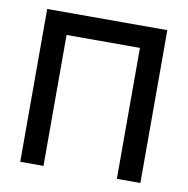

<svg xmlns="http://www.w3.org/2000/svg" viewBox="-66 -603 652 667"><g transform="rotate(10 260.0 -269.5)"><path d="M47.9 0V-539.1H471.7V0H388.7V-461.9H129.9V0Z"/></g></svg>

Font: Inter Display V
Style: Regular
Weight: 400
Designer: Rasmus Andersson
Foundry: rsms
Version: Version 3.015;git-src